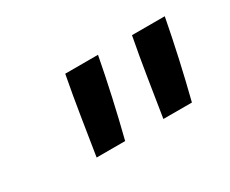

<svg xmlns="http://www.w3.org/2000/svg" viewBox="-53 -851 657 548"><g transform="rotate(-30 275.0 -577.0)"><path d="M142 -451Q152 -514 162 -577Q172 -640 184 -703H292Q280 -640 266 -577Q252 -514 236 -451ZM362 -451Q372 -514 382 -577Q392 -640 404 -703H512Q500 -640 486 -577Q472 -514 456 -451Z"/></g></svg>

Font: Lode Dark
Style: Bold Italic
Weight: 700
Italic angle: -11°
Monospace: yes
Designer: Belleve Invis
Foundry: Belleve Invis
Version: Version 29.2.0; ttfautohint (v1.8.3)